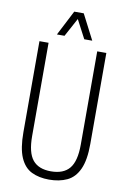

<svg xmlns="http://www.w3.org/2000/svg" viewBox="-96 -926 666 995"><g transform="rotate(10 237.0 -428.0)"><path d="M234 12Q181 12 142 -7Q103 -26 82 -74Q61 -122 61 -207V-686H109V-195Q109 -108 140 -70Q171 -32 236 -32Q302 -32 333.5 -70Q365 -108 365 -195V-686H413V-207Q413 -122 391 -74Q369 -26 328.5 -7Q288 12 234 12ZM144 -736 212 -868H262L330 -736H288L225 -856H249L184 -736Z"/></g></svg>

Font: Archivo ExtraCondensed Thin
Style: Regular
Weight: 250
Width: 2
Designer: Hector Gatti
Foundry: Omnibus-Type
Version: Version 2.001